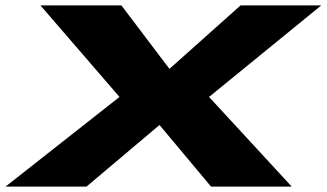

<svg xmlns="http://www.w3.org/2000/svg" viewBox="-62 -695 1216 715"><path d="M-41.5 0 383 -334 88.5 -675H390L569 -438.5L834 -675H1134.5L716.5 -334L1024.5 0H724L532 -229.5L260 0Z"/></svg>

Font: Anybody UltraExpanded ExtraBold
Style: Italic
Weight: 800
Width: 9
Italic angle: -10°
Designer: Tyler Finck
Foundry: Etcetera Type Company
Version: Version 1.010; ttfautohint (v1.8.3) -l 8 -r 50 -G 200 -x 14 